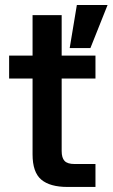

<svg xmlns="http://www.w3.org/2000/svg" viewBox="-20 -740 446 760"><path d="M108.9 -680.2H224.1V-520H357.9V-429.2H224.1V-142.1Q224.1 -115.2 235.6 -103Q247.1 -90.8 274.9 -90.8H357.9V0H247.1Q177.7 0 143.3 -29.1Q108.9 -58.1 108.9 -128.9V-429.2H16.1V-520H108.9ZM255.9 -549.8 284.2 -720.2H405.8L337.9 -549.8Z"/></svg>

Font: Aspekta 550
Style: Regular
Weight: 550
Designer: Ivo Dolenc
Version: Version 2.000